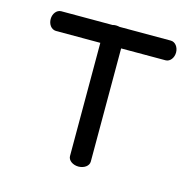

<svg xmlns="http://www.w3.org/2000/svg" viewBox="-91 -685 788 778"><g transform="rotate(15 303.0 -296.0)"><path d="M40 -548.7C40 -526.9 52.9 -508.1 72.9 -507.3C74 -507.2 156.5 -507.3 259.3 -507.3C259.3 -371.9 259.4 -32.4 259.4 -32.4C259.4 -14.1 279.6 0 303 0C326.4 0 346.6 -13.9 346.6 -32.5V-507.3C446.6 -507.3 533 -507.4 533 -507.4C551.7 -507.4 566 -526.5 566 -548.7C566 -570.9 551.9 -590 533 -590H317.8C314.6 -590.9 308.1 -592 303 -592C297.7 -592 293.5 -591.5 288.2 -590H72.9C54.3 -589.5 40 -571 40 -548.7Z"/></g></svg>

Font: Hi.
Style: Bold
Weight: 400
Designer: Mew Too, Robert Jablonski
Foundry: Cannot Into Space Fonts
Version: Version 1.996